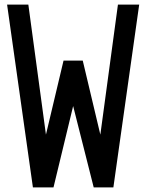

<svg xmlns="http://www.w3.org/2000/svg" viewBox="-20 -820 640 840"><path d="M124 0 11 -800H104L181 -231L258 -555H342L419 -231L496 -800H589L476 0H390L300 -356L214 0Z"/></svg>

Font: Victor Mono Thin SemiBold
Style: Regular
Weight: 600
Monospace: yes
Version: Version 1.561;gftools[0.9.30]